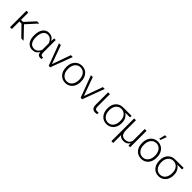

<svg xmlns="http://www.w3.org/2000/svg" viewBox="385 -2457 4363 4363"><g transform="rotate(45 2566.5 -275.5)"><path d="M205.1 -242.2H138.2V0H79.1V-528.3H138.2V-293.9H203.6L419.9 -528.3H491.2L256.8 -271L515.6 0H441.4Z M1020 -528.3V-130.9Q1020.5 -42.5 1069.3 -42.5Q1079.6 -42.5 1093.8 -46.4L1102.1 -1Q1082 10.3 1054.2 10.3Q1016.1 10.3 993.4 -12Q970.7 -34.2 963.9 -85.9Q910.2 10.3 798.3 10.3Q710 10.3 656 -53.5Q602.1 -117.2 597.2 -229L596.7 -259.8Q596.7 -389.2 651.4 -463.6Q706.1 -538.1 799.3 -538.1Q910.2 -538.1 962.9 -438L969.7 -528.3ZM655.3 -249.5Q655.3 -149.9 695.3 -94.5Q735.4 -39.1 809.1 -39.1Q916 -39.1 961.4 -156.7V-359.9Q939.9 -421.4 901.1 -454.8Q862.3 -488.3 810.1 -488.3Q737.3 -488.3 696.3 -427.7Q655.3 -367.2 655.3 -249.5Z M1346.2 -80.6 1506.8 -528.3H1566.9L1369.6 0H1322.3L1124 -528.3H1184.1Z M1623 -272Q1623 -348.1 1652.6 -409.2Q1682.1 -470.2 1736.1 -504.2Q1790 -538.1 1858.4 -538.1Q1963.9 -538.1 2029.3 -464.1Q2094.7 -390.1 2094.7 -268.1V-255.9Q2094.7 -179.2 2065.2 -117.9Q2035.6 -56.6 1981.9 -23.4Q1928.2 9.8 1859.4 9.8Q1754.4 9.8 1688.7 -64.2Q1623 -138.2 1623 -260.3ZM1681.6 -255.9Q1681.6 -161.1 1730.7 -100.3Q1779.8 -39.6 1859.4 -39.6Q1938.5 -39.6 1987.5 -100.3Q2036.6 -161.1 2036.6 -260.7V-272Q2036.6 -332.5 2014.2 -382.8Q1991.7 -433.1 1951.2 -460.7Q1910.6 -488.3 1858.4 -488.3Q1780.3 -488.3 1731 -427Q1681.6 -365.7 1681.6 -266.6Z M2372.6 -80.6 2533.2 -528.3H2593.3L2396 0H2348.6L2150.4 -528.3H2210.4Z M2760.3 -528.3V-131.8Q2760.3 -88.9 2776.1 -67.6Q2792 -46.4 2829.1 -46.4Q2852.1 -46.4 2876.5 -51.3L2878.9 -2.4Q2852.1 4.9 2816.4 4.9Q2756.3 4.9 2729 -30Q2701.7 -64.9 2701.7 -132.8V-528.3Z M3457.5 -478H3304.2Q3357.4 -444.8 3387 -389.9Q3416.5 -335 3416.5 -263.2V-247.1Q3416.5 -174.8 3387.2 -115.7Q3357.9 -56.6 3304.4 -23.4Q3251 9.8 3183.6 9.8Q3078.6 9.8 3013.9 -64.2Q2949.2 -138.2 2949.2 -260.3V-272Q2949.2 -385.7 3014.4 -457Q3079.6 -528.3 3184.6 -528.3H3457.5ZM3007.8 -255.9Q3007.8 -159.7 3056.2 -99.6Q3104.5 -39.6 3183.6 -39.6Q3261.2 -39.6 3309.8 -99.4Q3358.4 -159.2 3358.4 -260.7V-272Q3358.4 -362.3 3310.1 -420.2Q3261.7 -478 3182.1 -478Q3104 -478 3055.9 -419.7Q3007.8 -361.3 3007.8 -268.1Z M3597.7 -528.3V-217.8Q3597.7 -129.9 3628.4 -84.7Q3659.2 -39.6 3726.1 -39.6Q3790.5 -39.6 3828.1 -67.6Q3865.7 -95.7 3879.9 -152.3V-528.3H3938.5V0H3885.3L3881.8 -75.2Q3834 9.8 3730 9.8Q3640.1 9.8 3597.7 -51.3V203.1H3539.6V-528.3Z M4061 -272Q4061 -348.1 4090.6 -409.2Q4120.1 -470.2 4174.1 -504.2Q4228 -538.1 4296.4 -538.1Q4401.9 -538.1 4467.3 -464.1Q4532.7 -390.1 4532.7 -268.1V-255.9Q4532.7 -179.2 4503.2 -117.9Q4473.6 -56.6 4419.9 -23.4Q4366.2 9.8 4297.4 9.8Q4192.4 9.8 4126.7 -64.2Q4061 -138.2 4061 -260.3ZM4119.6 -255.9Q4119.6 -161.1 4168.7 -100.3Q4217.8 -39.6 4297.4 -39.6Q4376.5 -39.6 4425.5 -100.3Q4474.6 -161.1 4474.6 -260.7V-272Q4474.6 -332.5 4452.1 -382.8Q4429.7 -433.1 4389.2 -460.7Q4348.6 -488.3 4296.4 -488.3Q4218.3 -488.3 4168.9 -427Q4119.6 -365.7 4119.6 -266.6ZM4305.7 -753.9H4363.3L4310.1 -605.5H4269.5Z M5129.9 -478H4976.6Q5029.8 -444.8 5059.3 -389.9Q5088.9 -335 5088.9 -263.2V-247.1Q5088.9 -174.8 5059.6 -115.7Q5030.3 -56.6 4976.8 -23.4Q4923.3 9.8 4856 9.8Q4751 9.8 4686.3 -64.2Q4621.6 -138.2 4621.6 -260.3V-272Q4621.6 -385.7 4686.8 -457Q4752 -528.3 4856.9 -528.3H5129.9ZM4680.2 -255.9Q4680.2 -159.7 4728.5 -99.6Q4776.9 -39.6 4856 -39.6Q4933.6 -39.6 4982.2 -99.4Q5030.8 -159.2 5030.8 -260.7V-272Q5030.8 -362.3 4982.4 -420.2Q4934.1 -478 4854.5 -478Q4776.4 -478 4728.3 -419.7Q4680.2 -361.3 4680.2 -268.1Z"/></g></svg>

Font: Roboto-Light
Style: Regular
Weight: 300
Designer: Google
Version: Version 2.137; 2017